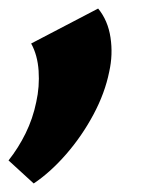

<svg xmlns="http://www.w3.org/2000/svg" viewBox="-51 -196 365 450"><path d="M28 234 -31 180Q-8 151 9 116.5Q26 82 34 43Q42 7 39.5 -30Q37 -67 22 -94L179 -176Q202 -148 208 -108Q214 -68 205 -28Q195 22 168 72.5Q141 123 104 165.5Q67 208 28 234Z"/></svg>

Font: Ysabeau Infant Black
Style: Italic
Weight: 900
Italic angle: -12°
Designer: Christian Thalmann (Catharsis Fonts)
Version: Version 2.001;gftools[0.9.30]; featfreeze: ss01,ss02,lnum